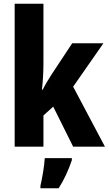

<svg xmlns="http://www.w3.org/2000/svg" viewBox="-20 -780 578 1021"><path d="M211 -442V-760H58V0H211V-166L263 -213L369 0H538L369 -319L530 -550H364L253 -382C239 -361 220 -329 207 -303H203C208 -346 211 -396 211 -442ZM362 72V61H218C216 101 204 171 195 208V221H292C322 174 345 123 362 72Z"/></svg>

Font: Noto Sans Khmer Condensed ExtraBold
Style: Regular
Weight: 800
Width: 3
Designer: Danh Hong and the Monotype Design Team
Foundry: Monotype Imaging Inc.
Version: Version 2.004